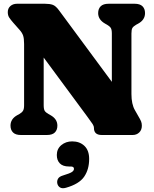

<svg xmlns="http://www.w3.org/2000/svg" viewBox="-20 -720 820 1024"><path d="M286 -50Q286 -27 272.5 -13.5Q259 0 230 0H91.5Q63 0 49.5 -13.5Q36 -27 36 -50Q36 -86 72.5 -106L83.5 -112Q96.5 -119.5 102.5 -128.8Q108.5 -138 108.5 -159V-485.5Q108.5 -515.5 103.2 -530.5Q98 -545.5 85 -560L50.5 -599Q37 -614.5 29.2 -626.2Q21.5 -638 21.5 -655.5Q21.5 -675.5 35.5 -687.8Q49.5 -700 71 -700H219.5Q245.5 -700 261.5 -694.2Q277.5 -688.5 295 -664.5L576.5 -283.5V-541Q576.5 -562 570.8 -571Q565 -580 551 -588L540.5 -594Q503.5 -615 503.5 -650Q503.5 -673 517 -686.5Q530.5 -700 559.5 -700H698Q726.5 -700 740 -686.5Q753.5 -673 753.5 -650Q753.5 -614 717 -594L706 -588Q691.5 -579.5 686.2 -571Q681 -562.5 681 -541V-218.5Q681 -164.5 699.5 -132.5L716 -103.5Q728.5 -82.5 732.5 -72.5Q736.5 -62.5 736.5 -49.5Q736.5 -27 722.5 -13.5Q708.5 0 687 0H523Q481 0 481 -37.5Q481 -47.5 474.2 -58Q467.5 -68.5 446 -97.5L213 -413V-159Q213 -137.5 218.5 -128.8Q224 -120 238.5 -112L249 -106Q286 -85.5 286 -50ZM348 168Q315.5 168 299.2 151.5Q283 135 283 106.5Q283 74 307 54Q331 34 365 34Q405 34 430.2 58Q455.5 82 455.5 127.5Q455.5 183.5 428.8 222.5Q402 261.5 331.5 281.5Q312 287 300.2 279.8Q288.5 272.5 285.5 258Q283 244.5 289.5 233.2Q296 222 314 216.5Q353.5 204.5 364 197Q374.5 189.5 374.5 180.5Q374.5 168 357.5 168Z"/></svg>

Font: Fraunces 72pt S100 Black
Style: Regular
Weight: 900
Version: Version 1.000; ttfautohint (v1.8.3)